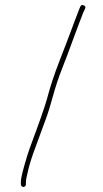

<svg xmlns="http://www.w3.org/2000/svg" viewBox="-20 -701 406 759"><path d="M72.5 38C75.2 38 77.5 37 79.5 35C81.5 33 82.5 30.7 82.5 28V17C82.5 11 85.6 -4.6 91.7 -29.9C97.9 -55.1 106.3 -81.8 117 -110C123.3 -126.7 130.2 -145.3 137.5 -166C144.8 -186.7 152.7 -208 161 -230C169.3 -252 178.6 -281.9 188.9 -319.6C199.2 -357.3 211.4 -394.1 225.5 -430C232.8 -448.7 239.7 -466.3 246 -483C252.3 -499.7 258.2 -515.5 263.5 -530.5C268.8 -545.5 274.2 -559.8 279.5 -573.5C284.8 -587.2 289.8 -600.5 294.5 -613.5C299.2 -626.5 303.8 -638.7 308.5 -650L316.5 -667C319.2 -673 317.3 -677.3 311 -680C304.7 -682.7 300.2 -681 297.5 -675L290.5 -658C285.8 -646 280 -630.6 272.9 -611.7C265.9 -592.8 256.6 -568.1 245 -537.5C239.3 -522.5 230.3 -499 217.8 -467C205.3 -435 194.7 -405.7 186 -379C179.7 -359.7 172.7 -336 165.1 -307.9C157.4 -279.8 135.1 -216 98 -116.5C91.7 -99.5 84.2 -75.4 75.5 -44.1C66.8 -12.8 62.5 7.6 62.5 17V28C62.5 30.7 63.5 33 65.5 35C67.5 37 69.8 38 72.5 38Z"/></svg>

Font: Proton
Style: RgExt
Weight: 500
Version: Version 1.017